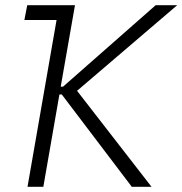

<svg xmlns="http://www.w3.org/2000/svg" viewBox="-20 -720 703 740"><path d="M74 -643H198L86 0H147L209 -356H218L488 0H564L277 -370L663 -700H580L223 -386H214L269 -700H85Z"/></svg>

Font: Fixel Text 20240404 Light
Style: Italic
Weight: 300
Width: 4
Italic angle: -10°
Designer: AlfaBravo + MacPaw
Foundry: Kyrylo Tkachov, Marchela Mozhyna, Serhii Makarenko, Maria Weinstein, Zakhar Kryvoshyya
Version: Version 1.211;Glyphs 3.2 (3225)